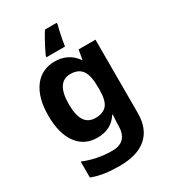

<svg xmlns="http://www.w3.org/2000/svg" viewBox="-236 -884 1106 1242"><g transform="rotate(-30 316.5 -263.0)"><path d="M255 -556Q305 -556 345 -536Q385 -516 413 -476H417L429 -546H555V1Q555 118 486 179Q417 240 282 240Q224 240 174.5 233Q125 226 78 208V89Q179 131 291 131Q349 131 377.5 100Q406 69 406 7V-4Q406 -21 407.5 -39Q409 -57 410 -71H406Q378 -28 339 -9Q300 10 251 10Q154 10 99.5 -64.5Q45 -139 45 -272Q45 -406 101 -481Q157 -556 255 -556ZM302 -435Q250 -435 223.5 -394Q197 -353 197 -270Q197 -188 223 -147.5Q249 -107 304 -107Q361 -107 388.5 -139.5Q416 -172 416 -253V-271Q416 -359 389 -397Q362 -435 302 -435ZM392 -753Q387 -734 381 -707.5Q375 -681 370 -654.5Q365 -628 362 -606H224V-616Q234 -638 246.5 -662.5Q259 -687 273.5 -713.5Q288 -740 305 -766H392Z"/></g></svg>

Font: Noto Sans Bassa Vah
Style: Regular
Weight: 400
Designer: Monotype Design Team
Foundry: Monotype Imaging Inc.
Version: Version 2.002